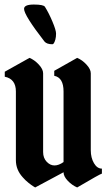

<svg xmlns="http://www.w3.org/2000/svg" viewBox="-20 -826 470 846"><path d="M260 -112V-423Q260 -484 219 -492V-514L320 -571Q342 -562 361 -541.5Q380 -521 380 -503V-164Q380 -131 394 -107Q408 -83 429 -83V-61Q422 -60 320 0Q297 -10 278.5 -29.5Q260 -49 260 -67L135 0Q132 -2 126 -5.5Q120 -9 105.5 -20.5Q91 -32 80 -45Q50 -78 50 -120V-423Q50 -478 1 -488V-510L110 -571Q132 -562 151 -541.5Q170 -521 170 -503V-156Q170 -130 185.5 -113.5Q201 -97 220 -97Q239 -97 260 -112ZM224 -652Q218 -631 211 -631Q186 -631 176 -643Q86 -759 86 -787Q86 -806 129 -806Q172 -806 178 -796Q195 -769 211 -731Q227 -693 227 -678Q227 -663 224 -652Z"/></svg>

Font: Pirata One
Style: Regular
Weight: 400
Designer: Rodrigo Fuenzalida, Nicolas Massi
Foundry: Rodrigo Fuenzalida, Nicolas Massi
Version: Version 1.001